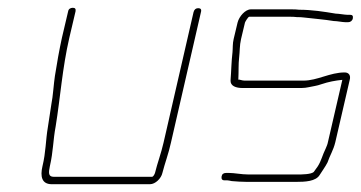

<svg xmlns="http://www.w3.org/2000/svg" viewBox="-20 -483 926 493"><path d="M113 -10H365C379 -10 394 -25 397 -39C403 -63 413 -89 419 -117L496 -452C498 -459 495 -462 489 -462C483 -462 479 -459 477 -452L400 -117C394 -90 384 -64 378 -39C377 -36 374 -29 370 -29H118C103 -29 105 -41 108 -56C117 -95 116 -122 123 -159C135 -233 140 -308 158 -386L174 -454C175 -460 173 -463 167 -463C161 -463 156 -460 155 -454L139 -386C132 -354 126 -320 121 -288C118 -269 116 -235 112 -216C109 -197 106 -175 103 -157C97 -122 98 -93 89 -56C83 -30 87 -10 113 -10Z M842 -448C812 -453 781 -458 748 -458C741 -459 735 -459 728 -459H624C610 -459 594 -441 590 -425L580 -383C577 -371 578 -359 577 -349C574 -324 574 -302 572 -277C571 -262 586 -257 603 -257H754C761 -257 767 -258 772 -259C785 -262 792 -262 806 -267C824 -273 840 -276 859 -278L822 -118C821 -112 818 -106 816 -101C808 -85 805 -70 796 -56L786 -42C780 -35 754 -35 744 -35H618C600 -35 582 -39 567 -39H561C554 -39 550 -36 549 -30C548 -24 550 -20 556 -20H563C566 -20 570 -19 575 -18C586 -17 602 -16 614 -16H740C763 -16 791 -17 801 -34C807 -44 815 -54 821 -66C827 -84 836 -97 841 -118L878 -278C881 -289 876 -297 865 -297C827 -297 795 -276 759 -276H608C602 -276 595 -279 591 -279L592 -280C593 -298 592 -319 594 -335C596 -351 595 -366 599 -383L609 -425C609 -426 617 -440 620 -440H723C730 -440 736 -440 743 -439C749 -439 755 -439 761 -438C786 -435 813 -433 837 -429C846 -429 859 -426 867 -426H874C880 -426 885 -430 886 -436C887 -442 885 -445 879 -445H872C865 -445 850 -448 842 -448Z"/></svg>

Font: Electronic
Style: ExThnIt
Weight: 100
Version: Version 1.011